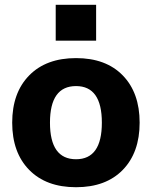

<svg xmlns="http://www.w3.org/2000/svg" viewBox="-20 -773 635 803"><path d="M213 -603V-753H382V-603ZM102 -457.5Q173 -530 298 -530Q423 -530 493.5 -457.5Q564 -385 564 -260Q564 -135 493.5 -62.5Q423 10 298 10Q173 10 102 -62.5Q31 -135 31 -260Q31 -385 102 -457.5ZM298 -107Q406 -107 406 -260Q406 -413 298 -413Q189 -413 189 -260Q189 -107 298 -107Z"/></svg>

Font: Mplus 1p ExtraBold
Style: Regular
Weight: 800
Version: Version 1.061